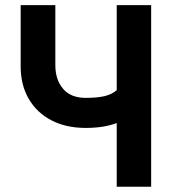

<svg xmlns="http://www.w3.org/2000/svg" viewBox="-20 -710 653 730"><path d="M58.6 -690.4H190.4V-461.9Q190.4 -407.2 219.7 -372.6Q249 -337.9 305.7 -337.9Q350.6 -337.9 378.4 -344.7Q406.2 -351.6 423.8 -367.2V-690.4H554.7V0H423.8V-242.2Q375 -223.6 305.7 -223.6Q231.4 -223.6 175.8 -252.4Q120.1 -281.2 89.4 -334Q58.6 -386.7 58.6 -457Z"/></svg>

Font: DINish
Style: Bold
Weight: 700
Designer: Bert Driehuis
Foundry: Playbeing
Version: Version 3.008; git-95204e4c-release